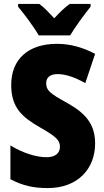

<svg xmlns="http://www.w3.org/2000/svg" viewBox="-20 -947 531 977"><path d="M177 -767H337C361 -808 411 -876 441 -913V-927H335C310 -910 286 -886 256 -854C227 -885 205 -909 180 -927H72V-913C101 -879 156 -805 177 -767ZM464 -217C464 -317 413 -372 322 -423C233 -472 215 -487 215 -524C215 -550 232 -570 273 -570C313 -570 361 -554 414 -524L464 -673C403 -705 339 -724 270 -724C123 -724 37 -645 37 -515C37 -398 94 -350 185 -298C267 -251 285 -233 285 -200C285 -169 263 -147 217 -147C163 -147 95 -169 33 -207V-35C96 -2 150 10 223 10C377 10 464 -89 464 -217Z"/></svg>

Font: Noto Sans Georgian Condensed Black
Style: Regular
Weight: 900
Width: 3
Designer: Monotype Design Team, Akaki Razmadze
Foundry: Google LLC
Version: Version 2.005